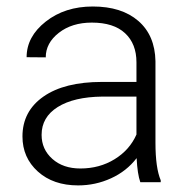

<svg xmlns="http://www.w3.org/2000/svg" viewBox="-20 -558 576 588"><path d="M48.8 -140.1Q48.8 -217.3 113 -262.2Q177.2 -307.1 292 -307.1H397.9V-367.2Q397.9 -423.8 363 -456.3Q328.1 -488.8 261.2 -488.8Q200.2 -488.8 160.2 -457.5Q120.1 -426.3 120.1 -382.3L61.5 -382.8Q61.5 -445.8 120.1 -491.9Q178.7 -538.1 264.2 -538.1Q352.5 -538.1 403.6 -493.9Q454.6 -449.7 456.1 -370.6V-120.6Q456.1 -43.9 472.2 -5.9V0H409.7Q400.9 -24.9 398.4 -73.7Q367.7 -33.7 320.1 -12Q272.5 9.8 219.2 9.8Q143.1 9.8 95.9 -32.7Q48.8 -75.2 48.8 -140.1ZM107.4 -145Q107.4 -100.6 140.4 -71.3Q173.3 -42 226.1 -42Q284.7 -42 330.8 -70.3Q377 -98.6 397.9 -146V-262.2H293.5Q206.1 -261.2 156.7 -230.2Q107.4 -199.2 107.4 -145Z"/></svg>

Font: Roboto Light
Style: Regular
Weight: 300
Designer: Google
Version: Version 2.137; 2017